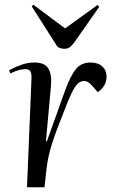

<svg xmlns="http://www.w3.org/2000/svg" viewBox="-20 -791 503 811"><path d="M113 -459Q114 -480 108.5 -489.5Q103 -499 87 -499Q77 -499 62 -495.5Q47 -492 24 -481L18 -494Q37 -505 66.5 -516Q96 -527 126 -527Q169 -527 184.5 -501Q200 -475 195 -425L174 -194H178L255 -409Q278 -472 301 -499.5Q324 -527 362 -527Q394 -527 412 -510.5Q430 -494 430 -467Q430 -446 420 -429.5Q410 -413 393 -402L370 -428Q352 -449 336 -449Q326 -449 316 -443.5Q306 -438 294.5 -420Q283 -402 267 -363Q242 -300 225.5 -257Q209 -214 199.5 -183.5Q190 -153 185 -129Q180 -105 177 -82L168 0H94ZM114 -764 121 -771 255 -671 392 -770 399 -762 296 -615Q289 -605 279 -595Q269 -585 252 -585Q237 -585 223 -593Z"/></svg>

Font: Literata 72pt
Style: Italic
Weight: 400
Italic angle: -2°
Designer: Latin by Veronika Burian and Jose Scaglione. Greek by Irene Vlachou. Cyrillic by Vera Evstafieva
Foundry: TypeTogether
Version: Version 3.002